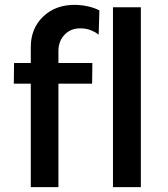

<svg xmlns="http://www.w3.org/2000/svg" viewBox="-20 -772 691 792"><path d="M107 -578Q107 -655 158.5 -704Q210 -753 291 -752Q350 -750 390 -729L387 -629Q353 -655 313 -655Q273 -656 247 -629.5Q221 -603 221 -561V-512H361L360 -427H221V0H107V-427H37L38 -512H107ZM446 -742H561V0H446Z"/></svg>

Font: Steamflix Grotesk
Style: Regular
Weight: 400
Designer: Julieta Ulanovsky
Foundry: Julieta Ulanovsky
Version: Version 4.000;PS 004.000;hotconv 1.0.88;makeotf.lib2.5.64775